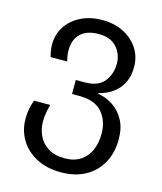

<svg xmlns="http://www.w3.org/2000/svg" viewBox="-118 -632 816 968"><g transform="rotate(15 290.5 -148.0)"><path d="M291 250Q217.8 250 163.3 221.4Q108.9 192.9 79.3 144Q49.8 95.2 49.8 33.2Q49.8 3.9 55.4 -21.5Q61 -46.9 67.9 -64H151.9Q147 -47.9 142.6 -22.5Q138.2 2.9 138.2 24.9Q138.2 64 154.1 98.4Q169.9 132.8 203.9 154.8Q237.8 176.8 291 176.8Q341.8 176.8 375 154.3Q408.2 131.8 424.1 94Q439.9 56.2 439.9 9.8Q439.9 -58.1 401.9 -102.1Q363.8 -146 283.2 -146H244.1V-219.2H290Q360.8 -219.2 391.8 -258.5Q422.9 -297.9 422.9 -352.1Q422.9 -400.9 390.9 -437Q358.9 -473.1 296.9 -473.1Q234.9 -473.1 202.4 -441.7Q169.9 -410.2 169.9 -355Q169.9 -341.8 171.9 -327.9Q173.8 -314 178.2 -297.9H91.8Q86.9 -314.9 84.5 -331.1Q82 -347.2 82 -361.8Q82 -415 109.6 -456.5Q137.2 -498 185.5 -522Q233.9 -545.9 296.9 -545.9Q359.9 -545.9 408.4 -521Q457 -496.1 484.1 -453.6Q511.2 -411.1 511.2 -357.9Q511.2 -288.1 472.7 -243.7Q434.1 -199.2 371.1 -185.1V-181.2Q413.1 -174.8 449.5 -150.9Q485.8 -127 508.3 -85.9Q530.8 -44.9 530.8 14.2Q530.8 85 501 138.4Q471.2 191.9 417.5 220.9Q363.8 250 291 250Z"/></g></svg>

Font: Kurinto Seri
Style: Regular
Weight: 400
Designer: Kurinto was developed by Clint Goss from a range of fonts that are compatible with the SIL Open Font License Version 1.1
Foundry: Clinton F. Goss
Version: Version 2.196; July 25, 2020